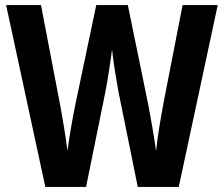

<svg xmlns="http://www.w3.org/2000/svg" viewBox="-20 -734 880 754"><path d="M835 -714H697L622 -329C612 -274 598 -195 593 -141C585 -198 571 -278 562 -324L482 -714H358L276 -324C267 -280 252 -198 245 -141C239 -192 225 -275 215 -328L141 -714H4L158 0H318L394 -374C403 -419 415 -499 420 -540C425 -490 438 -413 445 -375L521 0H682Z"/></svg>

Font: Noto Sans Display SemiCondensed
Style: Bold
Weight: 700
Width: 4
Designer: Monotype Design Team
Foundry: Monotype Imaging Inc.
Version: Version 1.900